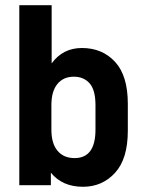

<svg xmlns="http://www.w3.org/2000/svg" viewBox="-20 -710 555 736"><path d="M175 -48V0H54V-690H178V-467Q221 -526 294 -526Q372 -526 421 -473Q470 -420 470 -312V-209Q470 -101 421 -47.5Q372 6 298 6Q219 6 175 -48ZM346 -213V-307Q346 -365 323.5 -390.5Q301 -416 263 -416Q223 -416 200 -388Q177 -360 177 -307V-213Q177 -160 200.5 -132Q224 -104 266 -104Q346 -104 346 -213Z"/></svg>

Font: D-DIN
Style: DIN-Bold
Weight: 700
Designer: Charles Nix
Foundry: Datto Inc.
Version: Version 1.00